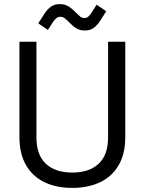

<svg xmlns="http://www.w3.org/2000/svg" viewBox="-20 -904 706 938"><path d="M333 14Q255 14 197 -14Q139 -42 107 -97.5Q75 -153 75 -234V-700H158V-233Q158 -147 204 -104Q250 -61 333 -61Q416 -61 462 -104Q508 -147 508 -233V-700H592V-234Q592 -153 560 -97.5Q528 -42 469.5 -14Q411 14 333 14ZM214 -758 167 -790 199 -840Q212 -859 229 -871.5Q246 -884 272 -884Q295 -884 312.5 -874Q330 -864 349 -844Q362 -831 371 -823.5Q380 -816 392 -816Q404 -816 411.5 -823Q419 -830 426 -840L452 -881L499 -849L467 -799Q455 -781 438 -768Q421 -755 395 -755Q371 -755 354 -765Q337 -775 318 -795Q305 -808 296 -815Q287 -822 275 -822Q263 -822 255 -815Q247 -808 240 -798Z"/></svg>

Font: Space Grotesk
Style: Regular
Weight: 400
Designer: Florian Karsten
Foundry: Florian Karsten
Version: Version 2.000